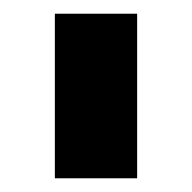

<svg xmlns="http://www.w3.org/2000/svg" viewBox="-20 -140 280 280"><path d="M60 -120H180V120H60Z"/></svg>

Font: SOV_raksil
Style: bold
Weight: 700
Version: Version 1.00